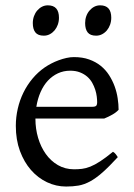

<svg xmlns="http://www.w3.org/2000/svg" viewBox="-20 -682 502 717"><path d="M242.2 -418Q217.3 -418 196.3 -408.2Q175.3 -398.4 158.9 -380.9Q142.6 -363.3 131.6 -338.4Q120.6 -313.5 115.7 -283.2H324.2Q335.4 -283.2 339.1 -286.9Q342.8 -290.5 342.8 -300.8Q342.8 -309.6 341.3 -321.8Q339.8 -334 335.7 -346.9Q331.5 -359.9 324.5 -372.6Q317.4 -385.3 306.2 -395.3Q294.9 -405.3 279.1 -411.6Q263.2 -418 242.2 -418ZM422.9 -272Q414.1 -262.2 399.4 -253.9Q384.8 -245.6 369.1 -239.3H112.3V-237.8Q112.3 -201.2 122.3 -167.2Q132.3 -133.3 150.9 -107.2Q169.4 -81.1 196.3 -65.4Q223.1 -49.8 256.8 -49.8Q272 -49.8 286.4 -51.5Q300.8 -53.2 317.4 -59.8Q334 -66.4 354.2 -79.6Q374.5 -92.8 401.9 -115.2Q408.2 -111.8 412.8 -105.5Q417.5 -99.1 419.9 -95.2Q387.2 -59.6 362.5 -37.8Q337.9 -16.1 316.2 -4.4Q294.4 7.3 273.2 11Q252 14.6 227.1 14.6Q189.5 14.6 155.5 -1.5Q121.6 -17.6 95.7 -47.1Q69.8 -76.7 54.4 -118.4Q39.1 -160.2 39.1 -211.9Q39.1 -244.6 46.4 -276.4Q53.7 -308.1 67.6 -336.4Q81.5 -364.7 101.6 -388.7Q121.6 -412.6 147 -430.2Q157.7 -437.5 171.1 -444.6Q184.6 -451.7 199.2 -457Q213.9 -462.4 228.3 -465.6Q242.7 -468.8 255.9 -468.8Q288.1 -468.8 312.7 -460Q337.4 -451.2 356 -436.3Q374.5 -421.4 387.2 -401.6Q399.9 -381.8 408 -359.9Q416 -337.9 419.4 -315.2Q422.9 -292.5 422.9 -272ZM395.5 -615.7Q395.5 -602.1 391.1 -589.8Q386.7 -577.6 379.2 -568.6Q371.6 -559.6 361.3 -554.2Q351.1 -548.8 338.9 -548.8Q316.9 -548.8 307.4 -561Q297.9 -573.2 297.9 -595.7Q297.9 -609.4 302.2 -621.6Q306.6 -633.8 314.5 -642.8Q322.3 -651.9 332.3 -657Q342.3 -662.1 354 -662.1Q395.5 -662.1 395.5 -615.7ZM200.2 -615.7Q200.2 -602.1 195.8 -589.8Q191.4 -577.6 183.8 -568.6Q176.3 -559.6 166 -554.2Q155.8 -548.8 143.6 -548.8Q121.6 -548.8 112.1 -561Q102.5 -573.2 102.5 -595.7Q102.5 -609.4 106.9 -621.6Q111.3 -633.8 119.1 -642.8Q127 -651.9 137 -657Q147 -662.1 158.7 -662.1Q200.2 -662.1 200.2 -615.7Z"/></svg>

Font: Gentium
Style: Regular
Weight: 400
Designer: J. Victor Gaultney
Version: Version 1.03; 2011; OFL 1.1 release